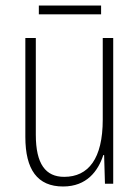

<svg xmlns="http://www.w3.org/2000/svg" viewBox="-20 -760 507 697"><path d="M347 -740H121V-708H347ZM391 -622H353V-326C353 -184 301 -118 213 -118C146 -118 110 -164 110 -271V-622H72V-263C72 -144 116 -83 209 -83C295 -83 336 -139 355 -197H358L361 -93H391Z"/></svg>

Font: Noto Sans Kannada UI Condensed ExtraLight
Style: Regular
Weight: 200
Width: 3
Designer: Jelle Bosma - Monotype Design Team
Foundry: Monotype Imaging Inc.
Version: Version 2.005